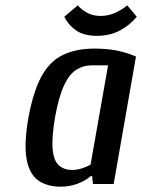

<svg xmlns="http://www.w3.org/2000/svg" viewBox="-20 -693 535 723"><path d="M208 10Q157 10 123.5 -14Q90 -38 80 -95Q70 -152 87 -250Q105 -348 136 -405Q167 -462 216.5 -486Q266 -510 336 -510Q383 -510 420.5 -502.5Q458 -495 492 -480L408 0H330L327 -30H322Q301 -12 271.5 -1Q242 10 208 10ZM252 -53Q271 -53 290 -59.5Q309 -66 321 -73L387 -447H325Q294 -447 267.5 -430.5Q241 -414 221 -371Q201 -328 187 -250Q174 -172 178.5 -129Q183 -86 202.5 -69.5Q222 -53 252 -53ZM345 -558Q296 -558 266.5 -578.5Q237 -599 222 -630L273 -673Q285 -658 307 -645.5Q329 -633 359 -633Q389 -633 415.5 -645.5Q442 -658 459 -673L495 -630Q470 -599 432 -578.5Q394 -558 345 -558Z"/></svg>

Font: Cuprum Medium
Style: Italic
Weight: 500
Italic angle: -10°
Version: Version 3.000